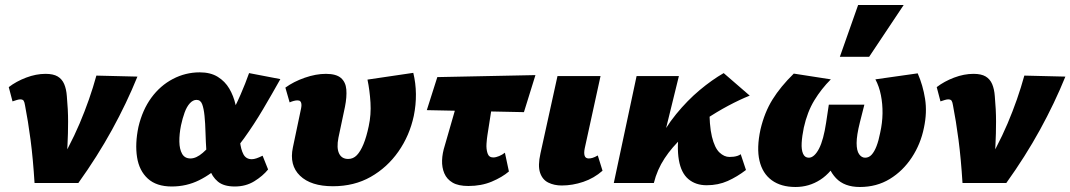

<svg xmlns="http://www.w3.org/2000/svg" viewBox="-20 -731 4276 767"><path d="M118 0Q115 -48 111 -91.5Q107 -135 102 -173Q97 -211 91.5 -245Q86 -279 80 -310Q78 -323 74.5 -328.5Q71 -334 61 -334Q55 -334 47 -331.5Q39 -329 30 -326L15 -383Q45 -406 84.5 -421Q124 -436 162 -436Q193 -436 210.5 -425.5Q228 -415 236.5 -395Q245 -375 247 -347Q252 -293 252 -245.5Q252 -198 249.5 -149Q247 -100 243 -42L197 -45Q257 -141 298 -237.5Q339 -334 365 -429L529 -425Q486 -319 427.5 -212.5Q369 -106 293 0Z M666 14Q605 14 570.5 -17.5Q536 -49 527.5 -103Q519 -157 533 -224Q549 -292 584.5 -340.5Q620 -389 670.5 -415.5Q721 -442 778 -442Q821 -442 850 -424Q879 -406 896 -377Q913 -348 921 -313Q929 -278 932 -243Q935 -202 938.5 -168Q942 -134 952.5 -114.5Q963 -95 986 -95Q994 -95 1004.5 -98.5Q1015 -102 1029 -109L1051 -54Q1030 -28 996 -7Q962 14 918 14Q874 14 850.5 -5.5Q827 -25 817 -56.5Q807 -88 804.5 -126Q802 -164 801 -200Q800 -239 797 -268.5Q794 -298 787.5 -315Q781 -332 765 -332Q751 -332 738.5 -318.5Q726 -305 717.5 -281.5Q709 -258 703 -230Q696 -195 696.5 -165Q697 -135 707.5 -116.5Q718 -98 741 -98Q764 -98 790 -120.5Q816 -143 843.5 -179.5Q871 -216 896 -261.5Q921 -307 941 -353Q961 -399 975 -439L1100 -415Q1067 -356 1031 -295Q995 -234 955 -178.5Q915 -123 870.5 -79.5Q826 -36 775.5 -11Q725 14 666 14Z M1310 13Q1222 13 1178.5 -29Q1135 -71 1150 -142L1183 -299Q1185 -309 1184 -316Q1183 -323 1179.5 -326.5Q1176 -330 1168 -330Q1162 -330 1154 -328Q1146 -326 1137 -322L1120 -381Q1153 -405 1197.5 -420.5Q1242 -436 1282 -436Q1323 -436 1342 -419.5Q1361 -403 1363.5 -373.5Q1366 -344 1358 -304L1332 -181Q1324 -140 1334.5 -118Q1345 -96 1371 -96Q1391 -96 1405.5 -111Q1420 -126 1432 -155Q1444 -184 1453 -227Q1463 -273 1460 -321.5Q1457 -370 1448 -413L1631 -440Q1641 -399 1641.5 -355.5Q1642 -312 1633 -268Q1616 -189 1571.5 -125.5Q1527 -62 1461 -24.5Q1395 13 1310 13Z M1851 12Q1811 12 1788 -1.5Q1765 -15 1755 -38.5Q1745 -62 1746 -90.5Q1747 -119 1757 -150L1833 -414H1962L1927 -190Q1925 -178 1923.5 -157Q1922 -136 1927.5 -119Q1933 -102 1950 -102Q1961 -102 1974 -107.5Q1987 -113 1997 -121L2013 -46Q1986 -23 1944.5 -5.5Q1903 12 1851 12ZM1685 -291 1727 -423 2119 -431 2073 -283Z M2224 10Q2194 10 2170.5 -1.5Q2147 -13 2137.5 -41Q2128 -69 2139 -118L2207 -427H2379L2316 -139Q2312 -120 2315.5 -109Q2319 -98 2332 -98Q2339 -98 2347.5 -100.5Q2356 -103 2368 -110L2387 -49Q2353 -19 2310 -4.5Q2267 10 2224 10Z M2556 0Q2570 -83 2603 -151.5Q2636 -220 2681 -275Q2726 -330 2775 -371Q2824 -412 2871 -439L2975 -349Q2935 -333 2889 -308.5Q2843 -284 2796 -252.5Q2749 -221 2707 -182.5Q2665 -144 2635 -98.5Q2605 -53 2592 0ZM2432 0 2523 -427H2692L2587 0ZM2803 9Q2759 9 2730 -15.5Q2701 -40 2692 -91.5Q2683 -143 2694 -223L2814 -311Q2813 -230 2824 -185Q2835 -140 2854 -122Q2873 -104 2894 -104Q2903 -104 2911 -105Q2919 -106 2926.5 -108.5Q2934 -111 2939 -115L2960 -52Q2925 -25 2887 -8Q2849 9 2803 9Z M3158 16Q3100 16 3063 -11Q3026 -38 3014 -89Q3002 -140 3018 -214Q3034 -282 3066 -333.5Q3098 -385 3151 -437L3299 -414Q3261 -376 3233 -330Q3205 -284 3191 -221Q3184 -187 3182.5 -160Q3181 -133 3188 -117Q3195 -101 3211 -101Q3222 -101 3232.5 -110.5Q3243 -120 3252 -137.5Q3261 -155 3268 -181Q3275 -207 3280 -240L3291 -313H3433L3415 -242Q3402 -190 3402 -159.5Q3402 -129 3412 -115Q3422 -101 3436 -101Q3451 -101 3462 -113Q3473 -125 3481.5 -147Q3490 -169 3496 -200Q3505 -240 3505.5 -278Q3506 -316 3499 -351Q3492 -386 3477 -414L3646 -438Q3667 -390 3675.5 -336Q3684 -282 3671 -221Q3658 -156 3622.5 -102Q3587 -48 3534.5 -16Q3482 16 3415 16Q3353 16 3319.5 -19.5Q3286 -55 3281 -108L3335 -104Q3302 -42 3257 -13Q3212 16 3158 16ZM3335 -504 3408 -711H3590L3452 -504Z M3825 0Q3822 -48 3818 -91.5Q3814 -135 3809 -173Q3804 -211 3798.5 -245Q3793 -279 3787 -310Q3785 -323 3781.5 -328.5Q3778 -334 3768 -334Q3762 -334 3754 -331.5Q3746 -329 3737 -326L3722 -383Q3752 -406 3791.5 -421Q3831 -436 3869 -436Q3900 -436 3917.5 -425.5Q3935 -415 3943.5 -395Q3952 -375 3954 -347Q3959 -293 3959 -245.5Q3959 -198 3956.5 -149Q3954 -100 3950 -42L3904 -45Q3964 -141 4005 -237.5Q4046 -334 4072 -429L4236 -425Q4193 -319 4134.5 -212.5Q4076 -106 4000 0Z"/></svg>

Font: Ysabeau Office Black
Style: Italic
Weight: 900
Italic angle: -12°
Designer: Christian Thalmann (Catharsis Fonts)
Version: Version 2.001;gftools[0.9.30]; featfreeze: tnum,lnum,ss02